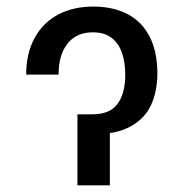

<svg xmlns="http://www.w3.org/2000/svg" viewBox="-20 -557 552 577"><path d="M260.4 -537.3Q320.1 -537.3 363.4 -514.5Q406.8 -491.7 429.7 -446.8Q452.7 -401.9 453 -337Q452.7 -281.4 433.5 -240.5Q414.4 -199.6 371.4 -176.5Q328.4 -153.3 260.4 -153.3H236.2V-213.4H257.6Q309.7 -213.4 333 -244.5Q356.4 -275.6 356.4 -332.2Q356.4 -370.2 346.3 -398.8Q336.3 -427.5 314.7 -443.7Q293.2 -459.9 259 -459.9Q209.9 -459.9 183 -426.1Q156.1 -392.3 156.1 -332.9H58.7Q58.7 -397.1 84.3 -443.4Q109.8 -489.6 155.2 -513.5Q200.6 -537.3 260.4 -537.3ZM310.1 -213.4V0H212.7V-213.4Z"/></svg>

Font: Pretendard Variable
Style: Regular
Weight: 400
Designer: Base glyphs from Inter by Rasmus Andersson; Hangul glyphs from Noto Sans CJK(Source Han Sans) by Jang Soo-young and Kang
Foundry: Kil Hyung-jin
Version: Version 1.100;FEAKit 1.0